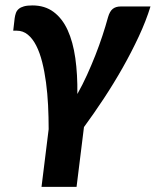

<svg xmlns="http://www.w3.org/2000/svg" viewBox="-20 -540 589 726"><path d="M137 166.5 164 -51.5Q164 -96.5 161.8 -141.8Q159.5 -187 154 -228.2Q148.5 -269.5 139.5 -305.2Q130.5 -341 117 -367.5Q103.5 -394 85.2 -409Q67 -424 43 -424H30L35.5 -471.5Q37 -482 40.2 -491Q43.5 -500 50.8 -506.2Q58 -512.5 70.5 -516Q83 -519.5 102.5 -519.5Q149.5 -519.5 182.5 -495Q215.5 -470.5 235.8 -426.2Q256 -382 264.8 -320.2Q273.5 -258.5 272.5 -184.5Q292 -219 309 -256.5Q326 -294 340.8 -331.5Q355.5 -369 367.5 -405.5Q379.5 -442 388.5 -475Q395 -497.5 406.5 -506.5Q418 -515.5 436 -515.5H549Q532.5 -461.5 505 -402.5Q477.5 -343.5 444 -284.2Q410.5 -225 372.8 -167.8Q335 -110.5 297.5 -59.5L269.5 166.5Z"/></svg>

Font: Lato Heavy
Style: Italic
Weight: 800
Italic angle: -7°
Designer: Lukasz Dziedzic
Foundry: tyPoland Lukasz Dziedzic
Version: Version 2.007; 2014-02-27